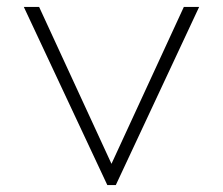

<svg xmlns="http://www.w3.org/2000/svg" viewBox="-20 -532 642 552"><path d="M288.5 0H313L552.5 -512H508.5L300.5 -61L92.5 -512H48.5Z"/></svg>

Font: Spartan ExtraLight
Style: Regular
Weight: 200
Designer: Matt Bailey, Mirko Velimirovic
Foundry: Matt Bailey
Version: Version 1.003; ttfautohint (v1.8.3)